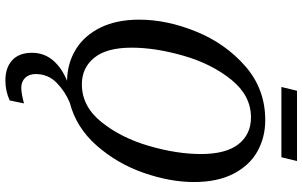

<svg xmlns="http://www.w3.org/2000/svg" viewBox="-225 -658 1123 713"><g transform="rotate(90 336.5 -301.5)"><path d="M255 128Q255 152 269 166.5Q283 181 306 181Q326 181 364 171L353 224Q318 240 279 240Q231 240 203.5 214.5Q176 189 176 141Q176 97 203.5 64Q231 31 280 11Q215 10 163.5 -21.5Q112 -53 82.5 -113Q53 -173 53 -257Q53 -360 97.5 -469Q142 -578 226.5 -651.5Q311 -725 426 -725Q490 -725 542 -696Q594 -667 625 -607.5Q656 -548 656 -460Q656 -372 622 -274Q588 -176 521 -99.5Q454 -23 361 1Q320 18 287.5 49.5Q255 81 255 128ZM293 -44Q375 -44 433.5 -117Q492 -190 522 -293.5Q552 -397 552 -486Q552 -579 515.5 -625.5Q479 -672 416 -672Q335 -672 276 -599Q217 -526 187 -421.5Q157 -317 157 -229Q157 -136 194.5 -90Q232 -44 293 -44ZM317 -843H578L564 -785H303Z"/></g></svg>

Font: Noto Serif Narrow
Style: Italic
Weight: 400
Width: 4
Italic angle: -12°
Designer: Monotype Design Team
Foundry: Monotype Imaging Inc.
Version: Version 1.001